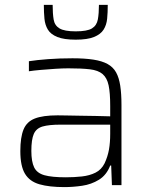

<svg xmlns="http://www.w3.org/2000/svg" viewBox="-20 -756 613 784"><path d="M243 8Q181 8 141 -3.5Q101 -15 82 -46.5Q63 -78 63 -139Q63 -195 76 -227Q89 -259 122 -272Q155 -285 215 -285Q226 -285 250.5 -284.5Q275 -284 306.5 -283.5Q338 -283 370 -282.5Q402 -282 430 -281V-323Q430 -377 423.5 -407.5Q417 -438 399 -453.5Q381 -469 347 -473Q313 -477 259 -477Q236 -477 205.5 -475Q175 -473 146 -470.5Q117 -468 98 -465V-506Q130 -511 176.5 -514.5Q223 -518 276 -518Q326 -518 361.5 -512.5Q397 -507 419.5 -494.5Q442 -482 454 -460.5Q466 -439 471 -406Q476 -373 476 -328V0H437L434 -80H430Q415 -41 384 -22Q353 -3 315.5 2.5Q278 8 243 8ZM249 -32Q283 -32 314.5 -35.5Q346 -39 370 -51Q394 -63 407 -89Q420 -117 425 -145.5Q430 -174 430 -210V-247H227Q180 -247 154 -239.5Q128 -232 118 -209Q108 -186 108 -140Q108 -96 119.5 -72.5Q131 -49 161.5 -40.5Q192 -32 249 -32ZM289 -594Q241 -594 214 -605Q187 -616 175.5 -635Q164 -654 161.5 -679.5Q159 -705 159 -736H195Q195 -701 199 -676.5Q203 -652 223 -640Q243 -628 289 -628Q336 -628 355.5 -640Q375 -652 379.5 -676.5Q384 -701 384 -736H420Q420 -705 417.5 -679.5Q415 -654 403 -635Q391 -616 364 -605Q337 -594 289 -594Z"/></svg>

Font: Saira Thin ExtraLight
Style: Regular
Weight: 250
Version: Version 1.101